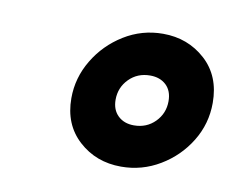

<svg xmlns="http://www.w3.org/2000/svg" viewBox="-45 -823 502 403"><g transform="rotate(10 206.0 -621.0)"><path d="M234.5 -476Q181 -476 144 -509.8Q107 -543.5 107 -599.5Q107 -643 129.8 -681Q152.5 -719 190.5 -742.5Q228.5 -766 273.5 -766Q326.5 -766 363.8 -732.2Q401 -698.5 401 -641Q401 -596.5 378 -559Q355 -521.5 317 -498.8Q279 -476 234.5 -476ZM246 -566Q273 -566 291 -584.2Q309 -602.5 309 -628.5Q309 -650.5 296 -662.8Q283 -675 262 -675Q235 -675 217 -656.8Q199 -638.5 199 -612.5Q199 -591 212 -578.5Q225 -566 246 -566Z"/></g></svg>

Font: Mohave
Style: Bold Italic
Weight: 700
Italic angle: -8°
Designer: Gumpita Rahayu
Foundry: Tokotype
Version: Version 2.003; ttfautohint (v1.8.3)